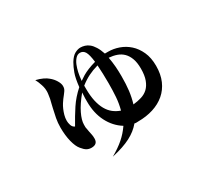

<svg xmlns="http://www.w3.org/2000/svg" viewBox="-120 -813 1241 1109"><g transform="rotate(-30 500.0 -259.0)"><path d="M185 -546Q211 -540 231 -530.5Q251 -521 262 -511Q282 -495 294.5 -474Q307 -453 307 -437Q307 -426 304.5 -419Q302 -412 297 -405Q292 -397 285.5 -389.5Q279 -382 271 -371Q265 -363 257 -350.5Q249 -338 242 -322Q235 -306 230 -288Q225 -270 225 -251Q225 -238 230 -222Q235 -206 250 -199Q280 -253 310 -298.5Q340 -344 385 -384Q391 -440 402.5 -471.5Q414 -503 428 -527Q447 -558 467 -568.5Q487 -579 504 -579Q518 -579 533 -574.5Q548 -570 561.5 -559Q575 -548 587.5 -528Q600 -508 610 -478H632Q667 -478 702.5 -465.5Q738 -453 766.5 -427.5Q795 -402 813 -362.5Q831 -323 831 -269Q831 -213 812.5 -170.5Q794 -128 760.5 -99.5Q727 -71 681 -56.5Q635 -42 581 -42Q576 -42 570 -41.5Q564 -41 556 -43Q540 -24 521 -9Q502 6 478 18.5Q454 31 423 41.5Q392 52 352 61Q401 33 434.5 4Q468 -25 494 -63Q441 -96 411.5 -154Q382 -212 382 -287Q382 -298 382 -310.5Q382 -323 384 -349Q341 -297 320.5 -254.5Q300 -212 300 -183Q300 -175 300 -168Q300 -161 302 -155Q303 -149 304 -143.5Q305 -138 306 -132Q308 -121 310.5 -110.5Q313 -100 313 -83Q313 -45 272 -45Q255 -45 241.5 -52.5Q228 -60 212 -80Q195 -100 184.5 -141.5Q174 -183 174 -236Q174 -267 179.5 -296.5Q185 -326 192 -355Q195 -369 198.5 -382.5Q202 -396 205 -409Q207 -423 209 -435Q211 -447 211 -458Q211 -474 207.5 -488Q204 -502 199 -514Q196 -524 192 -531.5Q188 -539 185 -546ZM487 -554Q470 -554 457 -539.5Q444 -525 436 -505Q428 -485 423 -462.5Q418 -440 415 -408Q429 -418 435.5 -421.5Q442 -425 447 -429Q464 -439 486 -448Q508 -457 537 -465Q531 -516 519.5 -535Q508 -554 487 -554ZM539 -440Q503 -430 473 -415Q443 -400 414 -377V-356Q414 -309 422 -273.5Q430 -238 444.5 -212.5Q459 -187 479.5 -171Q500 -155 526 -146Q537 -187 540 -228.5Q543 -270 543 -319Q543 -353 542 -382Q541 -411 539 -440ZM628 -317Q628 -263 623 -222Q618 -181 606 -141Q636 -144 662 -152Q688 -160 706.5 -177.5Q725 -195 736 -224.5Q747 -254 747 -299Q747 -339 737 -366Q727 -393 710 -410Q693 -427 669 -435.5Q645 -444 617 -446Q623 -414 625.5 -383Q628 -352 628 -317Z"/></g></svg>

Font: XinYuGongZhangJiaSongA
Style: Regular
Weight: 900
Designer: XinYuGong
Foundry: Adobe Systems Incorporated
Version: Version 1.00